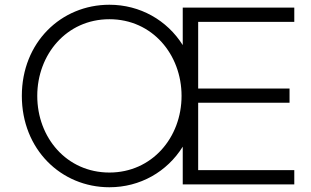

<svg xmlns="http://www.w3.org/2000/svg" viewBox="-20 -777 1310 809"><path d="M441 12C570 12 684 -53 750 -159V0H1220V-60H815V-344H1200V-404H815V-685H1220V-745H750V-587C684 -692 570 -757 441 -757C237 -757 72 -598 72 -373C72 -148 237 12 441 12ZM137 -373C137 -547 260 -696 441 -696C622 -696 745 -547 745 -373C745 -197 620 -50 441 -50C261 -50 137 -197 137 -373Z"/></svg>

Font: Mluvka Light
Style: Regular
Weight: 300
Designer: Modified by Jiří Krblich, Original typeface by Gumpita Rahayu
Foundry: Gumpita Rahayu & Jiří Krblich
Version: Version 2.000;Glyphs 3.1.1 (3134)